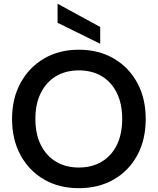

<svg xmlns="http://www.w3.org/2000/svg" viewBox="-20 -972 825 1004"><path d="M392 12Q289 12 210.5 -33.5Q132 -79 87.5 -160.5Q43 -242 43 -350Q43 -457 87.5 -538.5Q132 -620 210.5 -666Q289 -712 392 -712Q496 -712 575 -666Q654 -620 698 -538.5Q742 -457 742 -350Q742 -242 698 -160.5Q654 -79 575 -33.5Q496 12 392 12ZM392 -96Q461 -96 512 -126.5Q563 -157 591 -214Q619 -271 619 -350Q619 -429 591 -486Q563 -543 512 -573.5Q461 -604 392 -604Q324 -604 273 -573.5Q222 -543 193.5 -486Q165 -429 165 -350Q165 -271 193.5 -214Q222 -157 273 -126.5Q324 -96 392 -96ZM504 -743 281 -853V-952H282L504 -831Z"/></svg>

Font: DM Sans 28pt SemiBold
Style: Regular
Weight: 600
Version: Version 4.004;gftools[0.9.30]